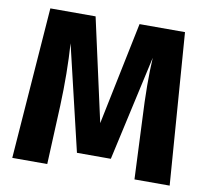

<svg xmlns="http://www.w3.org/2000/svg" viewBox="-77 -779 941 865"><g transform="rotate(10 393.0 -346.5)"><path d="M701 -693 753 0H592L580 -271Q571 -439 578 -554L471 -73H316L202 -554Q211 -420 205 -269L193 0H33L85 -693H292L396 -223L493 -693Z"/></g></svg>

Font: Fira Sans
Style: Bold
Weight: 700
Designer: bBox Type GmbH & Carrois Corporate GbR & Edenspiekermann AG
Foundry: bBox Type GmbH & Carrois Corporate GbR & Edenspiekermann AG
Version: Version 4.301;PS 004.301;hotconv 1.0.88;makeotf.lib2.5.64775